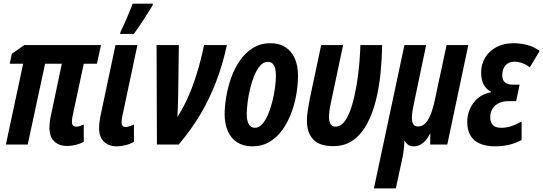

<svg xmlns="http://www.w3.org/2000/svg" viewBox="-20 -792 2977 1052"><path d="M349.1 7.8Q302.7 7.8 276.9 -17.6Q251 -43 251 -91.8Q251 -109.4 253.7 -129.9Q256.3 -150.4 261.2 -169.9L318.8 -442.9H227.1L131.8 0H12.2L106.9 -442.9H33.2L44.9 -497.1L112.8 -544.9H533.2L511.2 -442.9H439L377.9 -157.2Q376.5 -148.9 375.2 -141.1Q374 -133.3 374 -124Q374 -111.3 379.9 -104.7Q385.7 -98.1 397.9 -98.1Q408.7 -98.1 419.2 -101.8Q429.7 -105.5 439 -109.9V-15.1Q418.9 -3.9 394.5 2Q370.1 7.8 349.1 7.8Z M622.1 9.8Q574.2 9.8 548.6 -16.4Q522.9 -42.5 522.9 -89.8Q522.9 -105.5 525.6 -126.5Q528.3 -147.5 532.7 -167L612.8 -544.9H732.9L649.9 -153.8Q648.4 -146 647.2 -138.2Q646 -130.4 646 -122.1Q646 -109.9 651.4 -103Q656.7 -96.2 668 -96.2Q677.2 -96.2 689.9 -100.1Q702.6 -104 713.9 -109.9V-15.1Q692.9 -2.9 668 3.4Q643.1 9.8 622.1 9.8ZM637.7 -606 641.1 -619.1Q647.5 -630.9 656.7 -651.6Q666 -672.4 676 -695.6Q686 -718.8 694.3 -739.5Q702.6 -760.3 707 -772H817.9L815.9 -762.2Q807.6 -748.5 794.4 -727.5Q781.2 -706.5 766.1 -683.3Q751 -660.2 737.1 -639.6Q723.1 -619.1 712.9 -606Z M839.8 0 837.9 -544.9H960L956.1 -267.1Q955.6 -237.8 954.6 -208Q953.6 -178.2 952.1 -150.9Q984.4 -201.2 1010.7 -260.5Q1037.1 -319.8 1058.8 -390.4Q1080.6 -460.9 1098.1 -544.9H1223.1Q1200.7 -440.9 1165.5 -347.9Q1130.4 -254.9 1079.8 -168.9Q1029.3 -83 959 0Z M1362.8 9.8Q1314.9 9.8 1281 -11.2Q1247.1 -32.2 1229 -71.8Q1210.9 -111.3 1210.9 -167Q1210.9 -209.5 1219.5 -261Q1228 -312.5 1246.1 -364.3Q1264.2 -416 1293.7 -459.2Q1323.2 -502.4 1365.2 -528.8Q1407.2 -555.2 1462.9 -555.2Q1510.3 -555.2 1543.7 -533.7Q1577.1 -512.2 1595 -472.4Q1612.8 -432.6 1612.8 -377Q1612.8 -329.1 1603.8 -275.9Q1594.7 -222.7 1575.7 -171.9Q1556.6 -121.1 1527.1 -80.1Q1497.6 -39.1 1456.5 -14.6Q1415.5 9.8 1362.8 9.8ZM1377 -91.8Q1397.9 -91.8 1416 -111.3Q1434.1 -130.9 1448 -163.1Q1461.9 -195.3 1471.7 -233.6Q1481.4 -272 1486.6 -309.8Q1491.7 -347.7 1491.7 -377.9Q1491.7 -401.9 1487.1 -418.7Q1482.4 -435.5 1472.4 -444.3Q1462.4 -453.1 1446.8 -453.1Q1424.3 -453.1 1406 -432.6Q1387.7 -412.1 1373.8 -378.9Q1359.9 -345.7 1350.6 -306.9Q1341.3 -268.1 1336.7 -231Q1332 -193.8 1332 -166Q1332 -130.9 1343.3 -111.3Q1354.5 -91.8 1377 -91.8Z M1805.7 8.8Q1730 8.8 1695.8 -28.3Q1661.6 -65.4 1661.6 -131.8Q1661.6 -155.3 1666 -185.3Q1670.4 -215.3 1676.8 -248L1739.7 -544.9H1859.9L1793 -229Q1788.1 -208 1785.4 -187.3Q1782.7 -166.5 1782.7 -150.9Q1782.7 -124 1792.2 -111.1Q1801.8 -98.1 1818.8 -98.1Q1843.3 -98.1 1862.5 -120.1Q1881.8 -142.1 1896.5 -179.7Q1911.1 -217.3 1921.6 -264.2Q1932.1 -311 1939.2 -361.3Q1946.3 -411.6 1950 -459.2Q1953.6 -506.8 1954.6 -544.9H2073.7Q2072.8 -470.7 2065.2 -392.8Q2057.6 -314.9 2039.8 -243.2Q2022 -171.4 1991.7 -114.5Q1961.4 -57.6 1915.8 -24.4Q1870.1 8.8 1805.7 8.8Z M2028.8 240.2 2195.8 -544.9H2314.9L2247.1 -221.2Q2242.2 -198.7 2239.5 -180.4Q2236.8 -162.1 2236.8 -147.9Q2236.8 -124 2244.4 -111.6Q2252 -99.1 2270 -99.1Q2289.6 -99.1 2306.2 -112.5Q2322.8 -126 2337.2 -158.9Q2351.6 -191.9 2363.8 -250L2426.8 -544.9H2545.9L2430.7 0H2336.9L2337.9 -59.1H2335.9Q2322.8 -33.7 2308.1 -18.6Q2293.5 -3.4 2278.1 3.2Q2262.7 9.8 2246.1 9.8Q2229.5 9.8 2217.5 2Q2205.6 -5.9 2197.8 -20H2195.8Q2195.3 -7.8 2194.3 5.9Q2193.4 19.5 2191.7 33.7Q2189.9 47.9 2187 63L2148.9 240.2Z M2694.8 9.8Q2644 9.8 2609.4 -5.1Q2574.7 -20 2557.4 -49.8Q2540 -79.6 2540 -124Q2540 -159.7 2554.2 -193.6Q2568.4 -227.5 2596.9 -252.7Q2625.5 -277.8 2668.9 -286.1L2669.9 -290Q2646 -301.3 2631.1 -327.1Q2616.2 -353 2616.2 -395Q2616.2 -439.9 2638.2 -476.3Q2660.2 -512.7 2700 -533.9Q2739.7 -555.2 2793 -555.2Q2833.5 -555.2 2869.6 -545.4Q2905.8 -535.6 2937 -513.2L2882.8 -422.9Q2863.3 -438.5 2841.3 -446.3Q2819.3 -454.1 2798.8 -454.1Q2767.6 -454.1 2749.8 -433.8Q2731.9 -413.6 2731.9 -379.9Q2731.9 -353 2746.6 -340.6Q2761.2 -328.1 2791 -328.1H2827.1L2808.1 -237.8H2764.2Q2734.9 -237.8 2712.6 -226.6Q2690.4 -215.3 2678.2 -195.6Q2666 -175.8 2666 -148.9Q2666 -122.1 2680.2 -106.9Q2694.3 -91.8 2727.1 -91.8Q2752.9 -91.8 2780 -100.3Q2807.1 -108.9 2837.9 -126V-24.9Q2805.2 -6.8 2767.8 1.5Q2730.5 9.8 2694.8 9.8Z"/></svg>

Font: Open Sans Condensed
Style: Italic
Weight: 400
Width: 3
Italic angle: -12°
Designer: Monotype Design Team
Foundry: Monotype Imaging Inc.
Version: Version 3.000